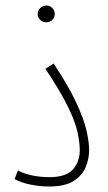

<svg xmlns="http://www.w3.org/2000/svg" viewBox="-20 -673 391 698"><path d="M33 -22 45 -53Q94 -29 159 -29Q221 -29 245.5 -57.5Q270 -86 270 -127Q270 -152 262.5 -189.5Q255 -227 228 -283Q201 -339 145 -423L175 -442Q228 -362 256 -302.5Q284 -243 294 -200Q304 -157 304 -127Q304 -96 291.5 -65.5Q279 -35 247.5 -15Q216 5 159 5Q125 5 90.5 -2Q56 -9 33 -22ZM149 -592Q136 -592 126.5 -600.5Q117 -609 117 -622Q117 -635 126.5 -644Q136 -653 149 -653Q161 -653 170 -644Q179 -635 179 -622Q179 -609 170 -600.5Q161 -592 149 -592Z"/></svg>

Font: Noto Sans Arabic Cond ExtLt
Style: Regular
Weight: 200
Width: 3
Designer: Monotype Design Team, Nadine Chahine, Nizar Qandah and Khaled Hosny
Foundry: Monotype Imaging Inc.
Version: Version 2.012; ttfautohint (v1.8.4.7-5d5b)